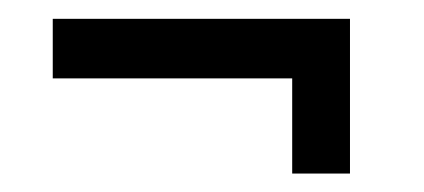

<svg xmlns="http://www.w3.org/2000/svg" viewBox="-20 -486 455 206"><path d="M36.6 -465.8H355.5V-299.8H293.5V-401.9H36.6Z"/></svg>

Font: Aubrey
Style: Regular
Weight: 400
Designer: Gayaneh Bagdasaryan | Cyreal.org
Foundry: Gayaneh Bagdasaryan | Cyreal.org
Version: Version 1.000